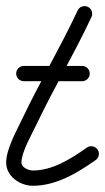

<svg xmlns="http://www.w3.org/2000/svg" viewBox="-25 -581 344 629"><path d="M53 -315C53 -315 53 -315 53 -315C116.7 -315 180.3 -315 244 -315C257.8 -315 269 -326.2 269 -340C269 -353.8 257.8 -365 244 -365C244 -365 244 -365 244 -365C180.3 -365 116.7 -365 53 -365C39.2 -365 28 -353.8 28 -340C28 -326.2 39.2 -315 53 -315ZM229.3 -546.6C229.3 -546.6 229.3 -546.6 229.3 -546.6C173.6 -427.1 105.6 -313.1 48.9 -193.8C30.2 -154.3 -4.8 -93.1 -4.8 -48.3C-4.8 -3.4 40.5 27.6 82.3 27.6C159.1 27.6 227.4 -13.9 288.3 -56.5C299.6 -64.4 302.4 -80 294.5 -91.3C286.6 -102.6 271 -105.4 259.7 -97.5C208 -61.3 147.8 -22.4 82.3 -22.4C68.9 -22.4 45.2 -32.2 45.2 -48.3C45.2 -83 79.4 -141.5 94.1 -172.4C150.8 -291.8 218.9 -405.8 274.7 -525.4C280.5 -537.9 275.1 -552.8 262.6 -558.7C250.1 -564.5 235.2 -559.1 229.3 -546.6Z"/></svg>

Font: FRB American Cursive Guidelines Arrows Semibold
Style: Italic
Weight: 600
Italic angle: -25°
Version: Version 2.0;Modular Font Editor K font №1